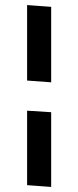

<svg xmlns="http://www.w3.org/2000/svg" viewBox="-20 -731 309 758"><path d="M182 -704V-406L87 -413V-711ZM182 -288V7L87 0V-294Z"/></svg>

Font: Palanquin Medium
Style: Regular
Weight: 500
Designer: Pria Ravichandran
Version: Version 1.0.4